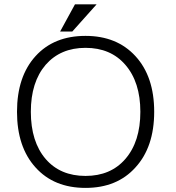

<svg xmlns="http://www.w3.org/2000/svg" viewBox="-20 -872 832 909"><path d="M437.5 -851.6H335L264.6 -722.7H322.3ZM126 -342.8Q126 -483.4 196.3 -565.4Q266.6 -645.5 384.8 -645.5Q503.9 -645.5 573.2 -565.4Q644.5 -483.4 644.5 -342.8Q644.5 -201.2 573.2 -119.1Q503.9 -39.1 384.8 -39.1Q265.6 -39.1 196.3 -119.1Q126 -201.2 126 -342.8ZM60.5 -342.8Q60.5 -175.8 148.4 -79.1Q235.4 17.6 384.8 17.6Q534.2 17.6 621.1 -79.1Q710 -175.8 710 -342.8Q710 -509.8 621.1 -606.4Q533.2 -702.1 384.8 -702.1Q235.4 -702.1 148.4 -606.4Q60.5 -509.8 60.5 -342.8Z"/></svg>

Font: Dotum
Style: Regular
Weight: 400
Version: Version 2.21